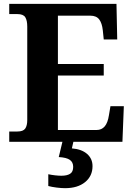

<svg xmlns="http://www.w3.org/2000/svg" viewBox="-20 -734 693 994"><path d="M316.9 240.2Q298.8 240.2 273.4 237.1Q248 233.9 230 229V168Q248 171.9 266.1 173.8Q284.2 175.8 297.9 175.8Q326.7 175.8 342.8 165.8Q358.9 155.8 358.9 129.9Q358.9 106 341.8 93.8Q324.7 81.5 284.2 79.1L303.2 0H27.8V-53.2H69.8Q100.1 -53.2 110.6 -68.4Q121.1 -83.5 121.1 -112.8V-596.2Q121.1 -628.4 110.8 -644.8Q100.6 -661.1 69.8 -661.1H27.8V-713.9H583L586.9 -529.8H517.1L512.2 -577.1Q508.3 -613.8 493.7 -633.3Q479 -652.8 448.2 -652.8H279.8V-402.8H517.1V-342.8H279.8V-61H480Q506.3 -61 522.2 -79.8Q538.1 -98.6 543.9 -137.2L551.8 -184.1H621.1L613.8 0H359.9L352.1 34.2Q402.3 38.1 430.7 62.7Q459 87.4 459 126Q459 177.7 420.4 209Q381.8 240.2 316.9 240.2Z"/></svg>

Font: Droid Serif
Style: Bold
Weight: 700
Designer: Monotype Design team
Foundry: Monotype Imaging Inc.
Version: Version 1.03